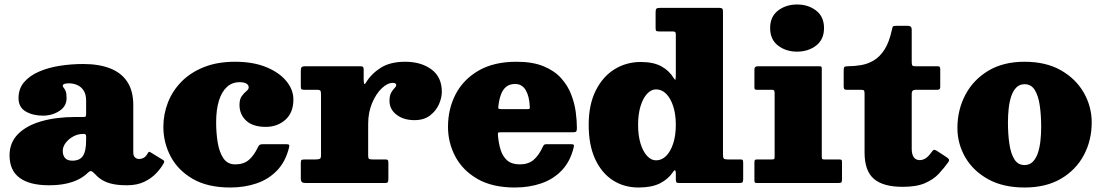

<svg xmlns="http://www.w3.org/2000/svg" viewBox="-20 -815 4906 855"><path d="M22.5 -123Q22.5 -56.5 67.2 -23.2Q112 10 197.5 10Q240.5 10 273.2 3Q306 -4 330.2 -16.5Q354.5 -29 371 -45.5Q379.5 -54 385.8 -53Q392 -52 404.5 -38.5Q419.5 -22 438.8 -11.2Q458 -0.5 484 4.8Q510 10 545 10H545.5Q591 10 623.2 -5.8Q655.5 -21.5 677 -44.8Q698.5 -68 710 -90Q713.5 -98 707 -102L650 -137Q643.5 -142 638.5 -133.5Q630 -117.5 620 -112.2Q610 -107 599.5 -107Q589 -107 581.2 -114Q573.5 -121 573.5 -136V-347Q573.5 -410 547 -450.5Q520.5 -491 470.5 -510.5Q420.5 -530 350.5 -530Q297.5 -530 246.2 -522Q195 -514 153.5 -496Q112 -478 87.2 -449Q62.5 -420 62.5 -378Q62.5 -337.5 94.2 -318.8Q126 -300 171.5 -300Q212 -300 244.2 -320.8Q276.5 -341.5 276.5 -378Q276.5 -400 272.2 -409.8Q268 -419.5 263.8 -424Q259.5 -428.5 259.5 -434Q259.5 -437 262.8 -439.2Q266 -441.5 272 -442.8Q278 -444 285.5 -444Q308 -444 325.8 -435.5Q343.5 -427 353.5 -410Q363.5 -393 363.5 -367V-307Q363.5 -298 361.2 -296Q359 -294 350.5 -294H316.5Q230.5 -294 164.2 -275Q98 -256 60.2 -218Q22.5 -180 22.5 -123ZM259.5 -143Q259.5 -161.5 272.5 -178.8Q285.5 -196 306 -207.2Q326.5 -218.5 349.5 -218.5H353.5Q363.5 -218.5 363.5 -208.5V-191Q363.5 -141.5 349.2 -120.5Q335 -99.5 302.5 -99.5Q280 -99.5 269.8 -111.2Q259.5 -123 259.5 -143Z M707.5 -250Q707.5 -180 740 -118.2Q772.5 -56.5 838.8 -18.2Q905 20 1005.5 20Q1068.5 20 1122.2 1.8Q1176 -16.5 1213.8 -55.8Q1251.5 -95 1267 -157.5Q1269.5 -167.5 1267 -170.2Q1264.5 -173 1251.5 -173H1153.5Q1142 -173 1137.2 -170.5Q1132.5 -168 1129 -160.5Q1111 -122 1087.8 -102.5Q1064.5 -83 1027.5 -83Q993 -83 974.8 -110.2Q956.5 -137.5 949.5 -180.2Q942.5 -223 942.5 -270Q942.5 -327 955 -367Q967.5 -407 990.8 -428Q1014 -449 1046.5 -449Q1067.5 -449 1077.5 -442.5Q1087.5 -436 1087.5 -426Q1087.5 -417.5 1077.2 -409.2Q1067 -401 1056.8 -387.2Q1046.5 -373.5 1046.5 -348Q1046.5 -305.5 1076.2 -277.8Q1106 -250 1163.5 -250Q1215.5 -250 1251 -281.8Q1286.5 -313.5 1286.5 -372Q1286.5 -415.5 1255.2 -453.8Q1224 -492 1165.8 -516Q1107.5 -540 1026.5 -540Q947.5 -540 887.8 -516Q828 -492 788 -451.2Q748 -410.5 727.8 -358.5Q707.5 -306.5 707.5 -250Z M1409.5 -393.5V-123Q1409.5 -110.5 1404.2 -107.8Q1399 -105 1386 -105H1338.5Q1327.5 -105 1323.5 -103Q1319.5 -101 1319.5 -90V-21.5Q1319.5 -9 1324.2 -4.5Q1329 0 1341.5 0H1693.5Q1705 0 1707.2 -4.2Q1709.5 -8.5 1709.5 -20V-88.5Q1709.5 -98.5 1707.2 -101.8Q1705 -105 1695.5 -105H1639.5Q1627 -105 1623.2 -107.8Q1619.5 -110.5 1619.5 -122.5V-263Q1619.5 -314.5 1637 -356Q1654.5 -397.5 1680 -421.8Q1705.5 -446 1729.5 -446Q1738 -446 1741.2 -443Q1744.5 -440 1744.5 -436Q1744.5 -430 1737 -422.8Q1729.5 -415.5 1722 -402.5Q1714.5 -389.5 1714.5 -366Q1714.5 -328 1746 -304Q1777.5 -280 1825.5 -280Q1868 -280 1895 -300.8Q1922 -321.5 1934.8 -350.8Q1947.5 -380 1947.5 -406Q1947.5 -472 1901.2 -506Q1855 -540 1784.5 -540Q1717.5 -540 1675.5 -513.2Q1633.5 -486.5 1609.5 -447Q1604 -437.5 1601.8 -442Q1599.5 -446.5 1599.5 -463V-503.5Q1599.5 -514 1596.5 -517Q1593.5 -520 1583.5 -520H1338.5Q1327.5 -520 1323.5 -516Q1319.5 -512 1319.5 -500V-430.5Q1319.5 -420 1323 -417.5Q1326.5 -415 1337.5 -415H1392.5Q1405 -415 1407.2 -410.5Q1409.5 -406 1409.5 -393.5Z M1975 -250Q1975 -180 2007.5 -118.2Q2040 -56.5 2106.2 -18.2Q2172.5 20 2273 20Q2336.5 20 2390.5 1.5Q2444.5 -17 2482.2 -56.8Q2520 -96.5 2535 -160Q2537 -168.5 2534.2 -170.8Q2531.5 -173 2521 -173H2415Q2406 -173 2402.8 -169.8Q2399.5 -166.5 2397 -161Q2379 -122 2355.5 -102.5Q2332 -83 2295 -83Q2259.5 -83 2239.2 -100.2Q2219 -117.5 2209.8 -146.5Q2200.5 -175.5 2197.5 -211Q2197 -220.5 2197.8 -223.2Q2198.5 -226 2209 -226H2532Q2543.5 -226 2546.2 -229.8Q2549 -233.5 2549 -245Q2549 -277.5 2543.8 -316.8Q2538.5 -356 2523.2 -395.2Q2508 -434.5 2478.5 -467.2Q2449 -500 2400.5 -520Q2352 -540 2280 -540Q2179.5 -540 2111.5 -500.8Q2043.5 -461.5 2009.2 -395.8Q1975 -330 1975 -250ZM2213 -329Q2200 -329 2199.2 -332.8Q2198.5 -336.5 2200 -347.5Q2203.5 -375.5 2211.8 -396.5Q2220 -417.5 2235 -429.2Q2250 -441 2274 -441Q2290.5 -441 2302.2 -433.5Q2314 -426 2321.8 -412.5Q2329.5 -399 2333.8 -381Q2338 -363 2339 -342.5Q2340 -332.5 2338.2 -330.8Q2336.5 -329 2326 -329Z M2821.5 -259Q2821.5 -306 2832.2 -341.5Q2843 -377 2861.2 -397Q2879.5 -417 2901.5 -417Q2927 -417 2946.8 -397Q2966.5 -377 2978 -341.5Q2989.5 -306 2989.5 -259Q2989.5 -212 2978 -176.5Q2966.5 -141 2946.8 -121Q2927 -101 2901.5 -101Q2879.5 -101 2861.2 -121Q2843 -141 2832.2 -176.5Q2821.5 -212 2821.5 -259ZM2601.5 -259Q2601.5 -169 2630.2 -106.8Q2659 -44.5 2709 -12.2Q2759 20 2823.5 20Q2882 20 2918.8 1.5Q2955.5 -17 2977 -49Q2984 -59.5 2986.8 -56Q2989.5 -52.5 2989.5 -43.5V-18Q2989.5 -7 2992 -3.5Q2994.5 0 3005 0H3270.5Q3282.5 0 3286 -3Q3289.5 -6 3289.5 -17.5V-89Q3289.5 -97.5 3288 -101.2Q3286.5 -105 3278 -105H3220.5Q3206.5 -105 3203 -109Q3199.5 -113 3199.5 -127.5V-764.5Q3199.5 -774.5 3195.5 -777.2Q3191.5 -780 3182 -780H2921.5Q2908 -780 2903.8 -777Q2899.5 -774 2899.5 -761V-691Q2899.5 -679.5 2902.5 -677.2Q2905.5 -675 2917 -675H2976Q2983 -675 2986.2 -672.5Q2989.5 -670 2989.5 -662V-486.5Q2989.5 -466 2988.2 -461.2Q2987 -456.5 2980 -467.5Q2960 -500.5 2924.8 -519.8Q2889.5 -539 2833.5 -539Q2769 -539 2716.5 -506.5Q2664 -474 2632.8 -411.5Q2601.5 -349 2601.5 -259Z M3409.5 -690Q3409.5 -639 3444.8 -612Q3480 -585 3529.5 -585Q3579 -585 3614.2 -612Q3649.5 -639 3649.5 -690Q3649.5 -741 3614.2 -768Q3579 -795 3529.5 -795Q3480 -795 3444.8 -768Q3409.5 -741 3409.5 -690ZM3420 -415Q3429.5 -415 3429.5 -402V-116Q3429.5 -108 3427 -106.5Q3424.5 -105 3416.5 -105H3353Q3344 -105 3341.8 -102.5Q3339.5 -100 3339.5 -90.5V-12.5Q3339.5 -4.5 3341.8 -2.2Q3344 0 3351.5 0H3710.5Q3722 0 3725.8 -2.2Q3729.5 -4.5 3729.5 -15.5V-93Q3729.5 -101.5 3726.8 -103.2Q3724 -105 3715.5 -105H3650Q3642.5 -105 3641 -107.5Q3639.5 -110 3639.5 -117.5V-510Q3639.5 -517 3636.8 -518.5Q3634 -520 3627 -520H3354.5Q3339.5 -520 3339.5 -506V-425Q3339.5 -418.5 3342.8 -416.8Q3346 -415 3352.5 -415Z M4202.5 -92.5Q4208.5 -101 4205.2 -106Q4202 -111 4191.5 -117.5L4151 -144Q4141.5 -149.5 4137.5 -147.2Q4133.5 -145 4128 -137Q4114 -117.5 4101.5 -109.8Q4089 -102 4076 -102Q4058 -102 4049 -115Q4040 -128 4040 -154V-398.5Q4040 -406.5 4044.2 -410.8Q4048.5 -415 4056 -415H4153Q4160 -415 4163.5 -417.8Q4167 -420.5 4167 -427V-506Q4167 -514.5 4164.5 -517.2Q4162 -520 4154.5 -520H4056Q4044.5 -520 4042.2 -524.2Q4040 -528.5 4040 -540V-683.5Q4040 -700 4023 -700H3971.5Q3957.5 -700 3955.8 -696.5Q3954 -693 3951.5 -681.5Q3939.5 -626 3918.5 -593.8Q3897.5 -561.5 3870.8 -545.8Q3844 -530 3814.2 -525Q3784.5 -520 3755 -520Q3743.5 -520 3740.2 -516.5Q3737 -513 3737 -501V-431Q3737 -421.5 3739.8 -418.2Q3742.5 -415 3751.5 -415H3815.5Q3826.5 -415 3828.2 -410.8Q3830 -406.5 3830 -395.5V-136Q3830 -54.5 3871.2 -18.8Q3912.5 17 4000 17Q4061.5 17 4099.2 0.5Q4137 -16 4160.5 -41.2Q4184 -66.5 4202.5 -92.5Z M4468.5 -270Q4468.5 -301.5 4471.8 -331.8Q4475 -362 4483.2 -386.5Q4491.5 -411 4506 -425.5Q4520.5 -440 4542.5 -440Q4572 -440 4588 -414.2Q4604 -388.5 4610.2 -345.2Q4616.5 -302 4616.5 -250Q4616.5 -218.5 4613.2 -188.2Q4610 -158 4601.8 -133.5Q4593.5 -109 4579 -94.5Q4564.5 -80 4542.5 -80Q4513 -80 4497 -105.8Q4481 -131.5 4474.8 -174.8Q4468.5 -218 4468.5 -270ZM4243.5 -245Q4243.5 -175 4278.5 -114.5Q4313.5 -54 4380.2 -17Q4447 20 4542.5 20Q4638 20 4704.8 -19.2Q4771.5 -58.5 4806.5 -124.2Q4841.5 -190 4841.5 -270Q4841.5 -340 4806.5 -401.8Q4771.5 -463.5 4704.8 -501.8Q4638 -540 4542.5 -540Q4447 -540 4380.2 -499.5Q4313.5 -459 4278.5 -392Q4243.5 -325 4243.5 -245Z"/></svg>

Font: Besley Black
Style: Regular
Weight: 900
Designer: Owen Earl
Foundry: indestructible type*
Version: Version 2.001